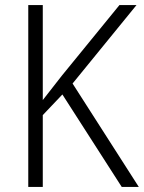

<svg xmlns="http://www.w3.org/2000/svg" viewBox="-20 -827 565 754"><path d="M525 -93H458L225 -456L148 -375V-93H91V-807H148V-434Q163 -454 182 -477.5Q201 -501 223 -530L449 -807H516L265 -499Z"/></svg>

Font: Noto Sans Telugu UI SemiCondensed Light
Style: Regular
Weight: 300
Width: 4
Designer: Jelle Bosma - Monotype Design Team
Foundry: Monotype Imaging Inc.
Version: Version 2.005; ttfautohint (v1.8.4.7-5d5b)